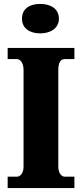

<svg xmlns="http://www.w3.org/2000/svg" viewBox="-20 -958 416 978"><path d="M185 -788C236 -788 280 -813 280 -863C280 -915 236 -938 185 -938C132 -938 92 -915 92 -863C92 -813 132 -788 185 -788ZM19 0H359V-58H310C293 -58 277 -76 277 -110V-600C277 -641 289 -657 310 -657H359V-714H19V-657H66C81 -657 100 -641 100 -601V-109C100 -73 81 -58 66 -58H19Z"/></svg>

Font: Noto Serif Bengali Condensed Black
Style: Regular
Weight: 900
Width: 3
Designer: Juan Bruce, Universal Thirst, Indian Type Foundry and the Monotype Design Team.
Foundry: Monotype Imaging Inc.
Version: Version 2.003